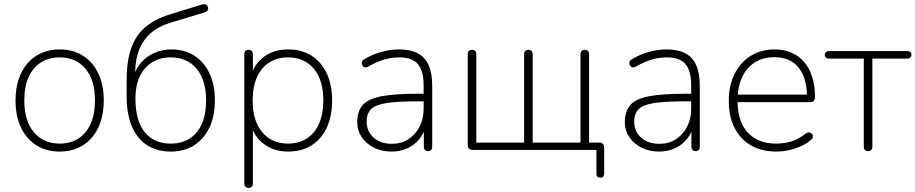

<svg xmlns="http://www.w3.org/2000/svg" viewBox="-20 -734 4482 940"><path d="M272 8Q206 8 157.5 -23Q109 -54 82.5 -110Q56 -166 56 -242Q56 -299 71 -345Q86 -391 114.5 -424Q143 -457 183 -474.5Q223 -492 272 -492Q338 -492 386.5 -461Q435 -430 461.5 -374Q488 -318 488 -242Q488 -185 473 -139Q458 -93 429.5 -60Q401 -27 361.5 -9.5Q322 8 272 8ZM272 -31Q325 -31 364 -56Q403 -81 424 -128.5Q445 -176 445 -242Q445 -342 398.5 -397.5Q352 -453 272 -453Q219 -453 180 -428Q141 -403 120 -356Q99 -309 99 -242Q99 -142 146 -86.5Q193 -31 272 -31Z M816 8Q749 8 700.5 -23Q652 -54 626 -114.5Q600 -175 600 -262V-339Q600 -435 622.5 -498.5Q645 -562 692 -601.5Q739 -641 810 -663L969 -712Q980 -715 987.5 -712Q995 -709 998 -700Q1001 -690 996.5 -683.5Q992 -677 981 -673L812 -622Q755 -605 717 -571Q679 -537 660.5 -488.5Q642 -440 642 -381V-354H632Q645 -399 672.5 -429.5Q700 -460 738 -476Q776 -492 819 -492Q884 -492 932 -461Q980 -430 1006 -374Q1032 -318 1032 -242Q1032 -166 1005.5 -110Q979 -54 931 -23Q883 8 816 8ZM815 -31Q869 -31 908 -55.5Q947 -80 968 -127Q989 -174 989 -242Q989 -342 942.5 -397.5Q896 -453 816 -453Q763 -453 724 -428.5Q685 -404 664 -359Q643 -314 643 -252Q643 -143 688.5 -87Q734 -31 815 -31Z M1197 186Q1187 186 1181.5 180Q1176 174 1176 164V-468Q1176 -479 1181.5 -484.5Q1187 -490 1197 -490Q1207 -490 1212.5 -484.5Q1218 -479 1218 -468V-358H1207Q1224 -420 1272.5 -456Q1321 -492 1391 -492Q1457 -492 1505 -461.5Q1553 -431 1579.5 -375Q1606 -319 1606 -242Q1606 -166 1580 -109.5Q1554 -53 1505.5 -22.5Q1457 8 1391 8Q1321 8 1272.5 -28.5Q1224 -65 1207 -126H1218V164Q1218 174 1212.5 180Q1207 186 1197 186ZM1390 -31Q1443 -31 1482 -56Q1521 -81 1542 -128.5Q1563 -176 1563 -242Q1563 -342 1516.5 -397.5Q1470 -453 1390 -453Q1337 -453 1298 -428Q1259 -403 1238 -356Q1217 -309 1217 -242Q1217 -142 1264 -86.5Q1311 -31 1390 -31Z M1896 8Q1849 8 1811 -11Q1773 -30 1751 -62.5Q1729 -95 1729 -135Q1729 -189 1755.5 -219.5Q1782 -250 1846.5 -262.5Q1911 -275 2024 -275H2065V-238H2026Q1927 -238 1872.5 -229.5Q1818 -221 1796.5 -199.5Q1775 -178 1775 -139Q1775 -91 1808.5 -60.5Q1842 -30 1899 -30Q1945 -30 1979.5 -52.5Q2014 -75 2034 -113.5Q2054 -152 2054 -201V-315Q2054 -387 2026 -420Q1998 -453 1936 -453Q1896 -453 1859.5 -442Q1823 -431 1783 -408Q1774 -403 1767.5 -404Q1761 -405 1757 -409.5Q1753 -414 1751.5 -420.5Q1750 -427 1752.5 -433Q1755 -439 1762 -443Q1803 -468 1847 -480Q1891 -492 1934 -492Q1989 -492 2025 -473Q2061 -454 2078.5 -415Q2096 -376 2096 -315V-16Q2096 -6 2091 0Q2086 6 2076 6Q2066 6 2060.5 0Q2055 -6 2055 -16V-121H2066Q2056 -81 2032 -52Q2008 -23 1973.5 -7.5Q1939 8 1896 8Z M2919 136Q2910 136 2905 131Q2900 126 2900 116V0H2295Q2283 0 2276.5 -6.5Q2270 -13 2270 -25V-468Q2270 -479 2275.5 -484.5Q2281 -490 2291 -490Q2301 -490 2306.5 -484.5Q2312 -479 2312 -468V-36H2546V-468Q2546 -479 2551.5 -484.5Q2557 -490 2567 -490Q2577 -490 2582.5 -484.5Q2588 -479 2588 -468V-36H2822V-468Q2822 -479 2827.5 -484.5Q2833 -490 2843 -490Q2853 -490 2858.5 -484.5Q2864 -479 2864 -468V-17L2845 -36H2913Q2925 -36 2931.5 -29.5Q2938 -23 2938 -11V116Q2938 136 2919 136Z M3206 8Q3159 8 3121 -11Q3083 -30 3061 -62.5Q3039 -95 3039 -135Q3039 -189 3065.5 -219.5Q3092 -250 3156.5 -262.5Q3221 -275 3334 -275H3375V-238H3336Q3237 -238 3182.5 -229.5Q3128 -221 3106.5 -199.5Q3085 -178 3085 -139Q3085 -91 3118.5 -60.5Q3152 -30 3209 -30Q3255 -30 3289.5 -52.5Q3324 -75 3344 -113.5Q3364 -152 3364 -201V-315Q3364 -387 3336 -420Q3308 -453 3246 -453Q3206 -453 3169.5 -442Q3133 -431 3093 -408Q3084 -403 3077.5 -404Q3071 -405 3067 -409.5Q3063 -414 3061.5 -420.5Q3060 -427 3062.5 -433Q3065 -439 3072 -443Q3113 -468 3157 -480Q3201 -492 3244 -492Q3299 -492 3335 -473Q3371 -454 3388.5 -415Q3406 -376 3406 -315V-16Q3406 -6 3401 0Q3396 6 3386 6Q3376 6 3370.5 0Q3365 -6 3365 -16V-121H3376Q3366 -81 3342 -52Q3318 -23 3283.5 -7.5Q3249 8 3206 8Z M3781 8Q3709 8 3657 -22Q3605 -52 3576.5 -107.5Q3548 -163 3548 -240Q3548 -316 3576.5 -372.5Q3605 -429 3655.5 -460.5Q3706 -492 3772 -492Q3819 -492 3855.5 -476Q3892 -460 3917.5 -430Q3943 -400 3956.5 -357Q3970 -314 3970 -260Q3970 -247 3964.5 -240.5Q3959 -234 3948 -234H3575V-271H3948L3931 -259Q3931 -320 3913 -363.5Q3895 -407 3859.5 -430.5Q3824 -454 3771 -454Q3713 -454 3672.5 -426.5Q3632 -399 3611.5 -352Q3591 -305 3591 -245V-240Q3591 -140 3640.5 -85.5Q3690 -31 3779 -31Q3819 -31 3854 -41.5Q3889 -52 3923 -79Q3930 -85 3937.5 -85.5Q3945 -86 3950.5 -82.5Q3956 -79 3958.5 -73.5Q3961 -68 3959 -61Q3957 -54 3949 -48Q3918 -22 3873 -7Q3828 8 3781 8Z M4230 6Q4220 6 4214.5 0Q4209 -6 4209 -16V-447H4040Q4018 -447 4018 -466Q4018 -474 4024 -479Q4030 -484 4040 -484H4420Q4442 -484 4442 -466Q4442 -457 4436.5 -452Q4431 -447 4420 -447H4251V-16Q4251 -6 4246 0Q4241 6 4230 6Z"/></svg>

Font: Nunito ExtraLight
Style: Regular
Weight: 200
Designer: Vernon Adams
Foundry: Vernon Adams
Version: Version 3.602